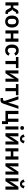

<svg xmlns="http://www.w3.org/2000/svg" viewBox="3338 -4150 1013 7728"><g transform="rotate(90 3844.0 -286.5)"><path d="M74 0V-522H202V-317H286L364 -454Q385 -492 409.5 -507Q434 -522 471 -522H528V-421H472L417 -324Q403 -299 390 -288Q377 -277 359 -272V-267Q377 -263 392 -253Q407 -243 420 -218L485 -102H540V0H475Q438 0 413 -16.5Q388 -33 366 -71L286 -216H202V0Z M847 12Q773 12 718.5 -21.5Q664 -55 634.5 -116.5Q605 -178 605 -262Q605 -346 634.5 -406.5Q664 -467 718.5 -500.5Q773 -534 847 -534Q922 -534 976.5 -500.5Q1031 -467 1060.5 -406.5Q1090 -346 1090 -262Q1090 -178 1060.5 -116.5Q1031 -55 976.5 -21.5Q922 12 847 12ZM847 -91Q898 -91 927 -122.5Q956 -154 956 -213V-310Q956 -369 927 -400Q898 -431 847 -431Q798 -431 768.5 -400Q739 -369 739 -310V-213Q739 -154 768.5 -122.5Q798 -91 847 -91Z M1203 0V-522H1331V-317H1532V-522H1660V0H1532V-215H1331V0Z M2014 12Q1898 12 1835.5 -62Q1773 -136 1773 -262Q1773 -387 1835.5 -460.5Q1898 -534 2014 -534Q2093 -534 2144.5 -499Q2196 -464 2219 -402L2114 -355Q2105 -388 2080 -409.5Q2055 -431 2014 -431Q1961 -431 1934 -397.5Q1907 -364 1907 -308V-213Q1907 -159 1934 -125Q1961 -91 2014 -91Q2059 -91 2084.5 -114.5Q2110 -138 2124 -173L2222 -126Q2197 -57 2143.5 -22.5Q2090 12 2014 12Z M2433 0V-421H2274V-522H2720V-421H2561V0Z M2814 0V-522H2939V-289L2927 -167H2931L2993 -278L3156 -522H3271V0H3146V-233L3157 -356H3154L3092 -244L2929 0Z M3524 0V-421H3365V-522H3811V-421H3652V0Z M4149 -246 4240 -522H4360L4150 93Q4137 130 4119 154Q4101 178 4072.5 189Q4044 200 4001 200H3924V98H4018L4042 25L3855 -522H3982L4073 -246L4107 -114H4113Z M4859 140V0H4444V-522H4572V-102H4758V-522H4886V-102H4975V140Z M5131 -598Q5092 -598 5074 -616.5Q5056 -635 5056 -662V-682Q5056 -710 5074 -728Q5092 -746 5131 -746Q5170 -746 5188 -728Q5206 -710 5206 -682V-662Q5206 -635 5188 -616.5Q5170 -598 5131 -598ZM5067 0V-522H5195V0Z M5342 0V-522H5467V-289L5455 -167H5459L5521 -278L5684 -522H5799V0H5674V-233L5685 -356H5682L5620 -244L5457 0ZM5571 -584Q5509 -584 5470.5 -611Q5432 -638 5410 -686L5389 -733L5491 -773L5524 -677Q5532 -674 5545 -672.5Q5558 -671 5571 -671Q5584 -671 5597 -672.5Q5610 -674 5618 -677L5651 -773L5753 -733L5732 -686Q5711 -638 5672 -611Q5633 -584 5571 -584Z M5947 0V-522H6075V-317H6276V-522H6404V0H6276V-215H6075V0Z M6552 0V-522H6677V-289L6665 -167H6669L6731 -278L6894 -522H7009V0H6884V-233L6895 -356H6892L6830 -244L6667 0Z M7157 0V-522H7282V-289L7270 -167H7274L7336 -278L7499 -522H7614V0H7489V-233L7500 -356H7497L7435 -244L7272 0ZM7386 -584Q7324 -584 7285.5 -611Q7247 -638 7225 -686L7204 -733L7306 -773L7339 -677Q7347 -674 7360 -672.5Q7373 -671 7386 -671Q7399 -671 7412 -672.5Q7425 -674 7433 -677L7466 -773L7568 -733L7547 -686Q7526 -638 7487 -611Q7448 -584 7386 -584Z"/></g></svg>

Font: IBM Plex Sans SemiBold
Style: Regular
Weight: 600
Designer: Mike Abbink, Paul van der Laan, Pieter van Rosmalen
Foundry: Bold Monday
Version: Version 3.201